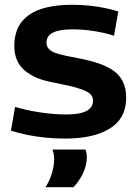

<svg xmlns="http://www.w3.org/2000/svg" viewBox="-20 -571 577 805"><path d="M26 -23 43 -123Q62 -117 88 -111Q114 -105 143.5 -100.5Q173 -96 202.5 -93.5Q232 -91 257 -91Q314 -91 342 -105.5Q370 -120 370 -149Q370 -166 358 -177Q346 -188 323.5 -196Q301 -204 271 -211Q241 -218 205 -225Q165 -232 135 -244.5Q105 -257 83 -276Q61 -295 50.5 -320.5Q40 -346 40 -379Q40 -465 101 -508Q162 -551 283 -551Q323 -551 358.5 -547Q394 -543 424 -536.5Q454 -530 476 -523L458 -421Q438 -428 410.5 -434Q383 -440 351 -444Q319 -448 283 -448Q230 -448 202.5 -434.5Q175 -421 175 -393Q175 -376 185 -365.5Q195 -355 214 -348.5Q233 -342 259 -336.5Q285 -331 318 -325Q359 -317 394 -305Q429 -293 454.5 -275.5Q480 -258 494.5 -230Q509 -202 509 -162Q509 -123 496 -94Q483 -65 459 -45.5Q435 -26 402.5 -13.5Q370 -1 332 4.5Q294 10 252 10Q211 10 171 6Q131 2 94.5 -5.5Q58 -13 26 -23ZM171 214Q189 185 198 154Q207 123 207 96Q207 84 205 74Q203 64 200 56H338Q341 63 342.5 70.5Q344 78 344 87Q344 111 336.5 134Q329 157 316.5 177Q304 197 288 214Z"/></svg>

Font: Georama SemiExpanded SemiBold
Style: Regular
Weight: 600
Width: 6
Designer: Jean-Baptiste Levee
Foundry: Production Type
Version: Version 1.001